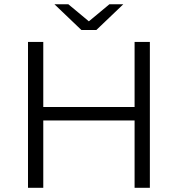

<svg xmlns="http://www.w3.org/2000/svg" viewBox="-20 -901 853 921"><path d="M625.6 0V-700H698.9V0ZM114.3 0V-700H187.6V0ZM179.7 -323.3V-387.7H632.9V-323.3ZM370.5 -757 241.1 -880.6H307.8L434.2 -775.5H378.4L504.8 -880.6H571.5L442.1 -757Z"/></svg>

Font: Montserrat Thin
Style: Regular
Weight: 100
Designer: Julieta Ulanovsky
Foundry: Julieta Ulanovsky
Version: Version 9.000